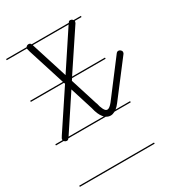

<svg xmlns="http://www.w3.org/2000/svg" viewBox="-188 -664 930 1016"><g transform="rotate(-30 277.5 -156.0)"><path d="M457 -14H358Q343 -6 331 -6Q317 -6 304 -14H76Q70 -6 63 -6Q55 -6 49 -12L47 -14H0V-21H44V-24Q43 -30 53 -44L205 -273L202 -280H0V-287H200L128 -514Q123 -532 123 -534V-535H0V-542H125Q126 -543 128 -545Q133 -551 143 -551Q153 -550 156 -542H383L384 -543Q388 -551 396 -551Q404 -551 410 -545Q411 -543 412 -542H457V-535H416V-534Q416 -531 413 -523L256 -287H457V-280H252L244 -268L297 -100L298 -99Q303 -75 311.5 -58.5Q320 -42 331 -42Q344 -42 364 -67L522 -275Q528 -283 536 -283Q543 -283 549 -277.5Q555 -272 555 -266Q555 -258 551 -254L392 -46Q380 -30 368 -21H457ZM230 -311 378 -535H159ZM290 -27Q272 -49 263 -90L219 -230L81 -21H296Q293 -24 290 -27ZM457 239H0V232H457Z"/></g></svg>

Font: Gruenewald VA 1. Klasse
Style: Regular
Weight: 400
Designer: Peter Wiegel
Foundry: Peter Wiegel, nach dem Schriftentwurf von Dr. H. Gr¸newald
Version: Version 0.007